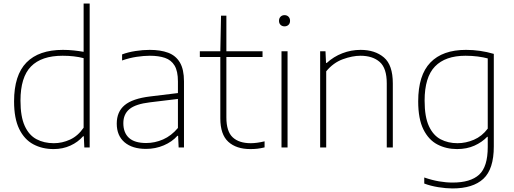

<svg xmlns="http://www.w3.org/2000/svg" viewBox="-20 -828 2884 1078"><path d="M281 9Q217 9 166.8 -18Q116.5 -45 87.8 -104Q59 -163 59 -259Q59 -406 128.5 -477Q198 -548 333.5 -548Q364 -548 394.2 -544.8Q424.5 -541.5 449.5 -537V-808H483.5V0H453.5L450.5 -63H446.5Q418 -30 375.2 -10.5Q332.5 9 281 9ZM282.5 -24Q329 -24 373.2 -44.2Q417.5 -64.5 449.5 -111V-501.5Q397.5 -515 331.5 -515Q213 -515 154 -454.8Q95 -394.5 95 -263Q95 -173.5 118.8 -121.2Q142.5 -69 184.8 -46.5Q227 -24 282.5 -24Z M800 8Q723 8 679.2 -29.2Q635.5 -66.5 635.5 -134Q635.5 -200.5 679.8 -237.5Q724 -274.5 823 -286.5L979 -305.5V-370.5Q979 -428.5 960.2 -459.8Q941.5 -491 906.2 -503Q871 -515 821 -515Q788 -515 747.5 -509Q707 -503 665.5 -488.5V-522.5Q698.5 -535 740.2 -541.5Q782 -548 820.5 -548Q881 -548 924 -532Q967 -516 990 -477.2Q1013 -438.5 1013 -371V0H983L980 -65.5H976Q946.5 -32 899.8 -12Q853 8 800 8ZM672.5 -136.5Q672.5 -83 704 -54Q735.5 -25 801 -25Q849.5 -25 895.8 -45.2Q942 -65.5 979 -109.5V-272.5L822 -253.5Q741.5 -244 707 -215.5Q672.5 -187 672.5 -136.5Z M1386 9Q1306.5 9 1261.8 -32Q1217 -73 1217 -163V-508H1102V-540H1217L1221 -740H1251V-540H1454V-508H1251V-169Q1251 -90 1286.5 -57Q1322 -24 1388 -24Q1421.5 -24 1465.5 -34.5V-0.5Q1443 5 1424.8 7Q1406.5 9 1386 9Z M1560.5 0V-540H1594.5V0ZM1577.5 -680Q1564 -680 1555.2 -688.5Q1546.5 -697 1546.5 -711Q1546.5 -725.5 1555.2 -734.2Q1564 -743 1577.5 -743Q1591 -743 1599.8 -734.2Q1608.5 -725.5 1608.5 -711Q1608.5 -697 1599.8 -688.5Q1591 -680 1577.5 -680Z M1777.5 0V-540H1807.5L1810.5 -474.5H1814.5Q1853 -510 1902.2 -529Q1951.5 -548 2004.5 -548Q2085.5 -548 2135.5 -505.5Q2185.5 -463 2185.5 -359.5V0H2151.5V-360Q2151.5 -445.5 2111.8 -480.2Q2072 -515 2004 -515Q1958.5 -515 1905 -495.5Q1851.5 -476 1811.5 -427.5V0Z M2520.5 230Q2485 230 2441.2 223Q2397.5 216 2362 202.5V168.5Q2405.5 183.5 2444.8 190.2Q2484 197 2521.5 197Q2621.5 197 2670 152.8Q2718.5 108.5 2718.5 -2.5V-60H2715.5Q2686.5 -29.5 2643.5 -10.2Q2600.5 9 2546.5 9Q2485.5 9 2436 -16.8Q2386.5 -42.5 2357.2 -101.5Q2328 -160.5 2328 -259Q2328 -406 2396.5 -477Q2465 -548 2596.5 -548Q2676 -548 2752.5 -525.5V-5.5Q2752.5 121.5 2694 175.8Q2635.5 230 2520.5 230ZM2548.5 -24Q2595.5 -24 2641 -43.5Q2686.5 -63 2718.5 -106V-500Q2694.5 -506.5 2662.2 -510.8Q2630 -515 2593.5 -515Q2480.5 -515 2422.2 -454.8Q2364 -394.5 2364 -263Q2364 -172 2388.2 -119.8Q2412.5 -67.5 2454.2 -45.8Q2496 -24 2548.5 -24Z"/></svg>

Font: Encode Sans SmExp Th
Style: Regular
Weight: 100
Width: 6
Designer: Multiple Designers
Foundry: Impallari Type
Version: Version 3.002; ttfautohint (v1.8.3) -l 8 -r 50 -G 200 -x 14 